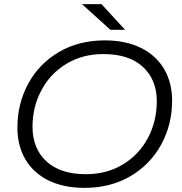

<svg xmlns="http://www.w3.org/2000/svg" viewBox="-20 -901 879 927"><path d="M64 -285Q64 -400 116 -496.5Q168 -593 264 -649.5Q360 -706 486 -706Q588 -706 661 -669.5Q734 -633 772.5 -567.5Q811 -502 811 -415Q811 -300 758.5 -203.5Q706 -107 610 -50.5Q514 6 388 6Q286 6 213 -30.5Q140 -67 102 -132.5Q64 -198 64 -285ZM737 -412Q737 -516 670 -578Q603 -640 479 -640Q378 -640 300 -592.5Q222 -545 179.5 -464.5Q137 -384 137 -289Q137 -184 204 -122Q271 -60 395 -60Q496 -60 574 -107.5Q652 -155 694.5 -235.5Q737 -316 737 -412ZM376 -881H470L584 -757H513Z"/></svg>

Font: Idrija
Style: Italic
Weight: 400
Italic angle: -11.3°
Designer: Julieta Ulanovsky
Foundry: Julieta Ulanovsky
Version: Version 7.200